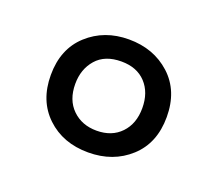

<svg xmlns="http://www.w3.org/2000/svg" viewBox="-60 -803 486 428"><g transform="rotate(20 182.5 -589.0)"><path d="M182 -455Q122 -455 83.5 -491.5Q45 -528 45 -589Q45 -651 84.5 -687Q124 -723 182 -723Q241 -723 280.5 -687Q320 -651 320 -589Q320 -527 280.5 -491Q241 -455 182 -455ZM183 -507Q219 -507 240.5 -529.5Q262 -552 262 -589Q262 -626 241 -648.5Q220 -671 183 -671Q144 -671 123.5 -647.5Q103 -624 103 -589Q103 -551 125.5 -529Q148 -507 183 -507Z"/></g></svg>

Font: Noto Sans Lao ExtraCondensed
Style: Regular
Weight: 400
Width: 2
Designer: Monotype Design Team
Foundry: Monotype Imaging Inc.
Version: Version 2.004; ttfautohint (v1.8.4.7-5d5b)